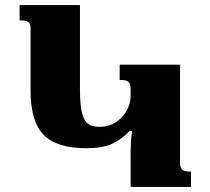

<svg xmlns="http://www.w3.org/2000/svg" viewBox="-20 -734 825 754"><path d="M493 -131Q493 -186 499 -220H489Q458 -187 421 -169.5Q384 -152 319 -152Q202 -152 151 -205Q100 -258 100 -378V-624Q100 -641 91.5 -647.5Q83 -654 57 -654V-714H294V-383Q294 -321 302.5 -289Q311 -257 327 -246.5Q343 -236 371 -236Q409 -236 436.5 -255Q464 -274 478.5 -301.5Q493 -329 493 -355V-382Q493 -405 485 -412.5Q477 -420 450 -420V-480H687V-96Q687 -76 695.5 -68Q704 -60 730 -60V0H493Z"/></svg>

Font: Noto Serif Armenian Black
Style: Regular
Weight: 900
Designer: Monotype Design team
Foundry: Monotype Imaging Inc.
Version: Version 1.000